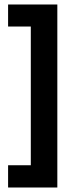

<svg xmlns="http://www.w3.org/2000/svg" viewBox="-20 -715 348 854"><path d="M235 119H117V-681H235ZM235 119H16V20H235ZM235 -597H16V-695H235Z"/></svg>

Font: Bricolage Grotesque 20pt SemiBold
Style: Regular
Weight: 600
Version: Version 1.001;gftools[0.9.33.dev8+g029e19f]